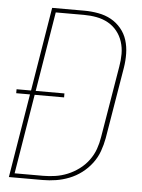

<svg xmlns="http://www.w3.org/2000/svg" viewBox="-53 -777 605 819"><g transform="rotate(5 250.0 -367.5)"><path d="M16 0 75 -359H16V-376H78L137 -735H275Q305 -735 335 -729.5Q365 -724 389.5 -710.5Q414 -697 432.5 -675Q451 -653 459.5 -625.5Q468 -598 468.5 -568Q469 -538 464 -507L413 -201Q408 -173 398 -145Q388 -117 369.5 -92.5Q351 -68 326.5 -49.5Q302 -31 274 -20Q246 -9 217.5 -4.5Q189 0 161 0ZM39 -18H161Q187 -18 213.5 -22Q240 -26 265.5 -36.5Q291 -47 314 -64Q337 -81 354 -104Q371 -127 380 -152.5Q389 -178 393 -204L444 -510Q449 -538 449 -565Q449 -592 441 -617Q433 -642 417 -662Q401 -682 378.5 -694.5Q356 -707 329.5 -712Q303 -717 275 -717H154L98 -376H221V-359H95Z"/></g></svg>

Font: Iosevka Thin Oblique
Style: Regular
Weight: 100
Italic angle: -9°
Monospace: yes
Designer: Belleve Invis
Foundry: Belleve Invis
Version: Version 32.5.0; ttfautohint (v1.8.4)